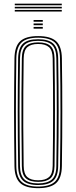

<svg xmlns="http://www.w3.org/2000/svg" viewBox="-20 -998 407 1024"><path d="M183.5 5.5Q116.8 5.5 87.5 -21.9Q58.2 -49.2 57.2 -112Q56.2 -195.8 55.6 -266.5Q55 -337.2 55 -403.1Q55 -469 55.6 -537.9Q56.2 -606.8 57.2 -687.2Q58.2 -750.5 87.5 -778Q116.8 -805.5 183.5 -805.5Q249.8 -805.5 279.4 -778.2Q309 -751 310 -687.2Q311.2 -610.2 311.8 -541.8Q312.2 -473.2 312.2 -406.2Q312.2 -339.2 311.8 -267.4Q311.2 -195.5 310 -112Q309 -48.2 279.1 -21.4Q249.2 5.5 183.5 5.5ZM183.5 -3Q244 -3 271.6 -27.9Q299.2 -52.8 300 -112Q301.2 -193.2 301.9 -263.6Q302.5 -334 302.5 -400.5Q302.5 -467 302 -536.9Q301.5 -606.8 300 -687Q299.2 -746.5 271.9 -771.8Q244.5 -797 183.5 -797Q122 -797 95 -771.5Q68 -746 67 -687Q66 -611.5 65.4 -544.8Q64.8 -478 64.8 -411.9Q64.8 -345.8 65.2 -272.8Q65.8 -199.8 67 -112Q67.8 -53 95.5 -28Q123.2 -3 183.5 -3ZM183.5 -11.2Q127.5 -11.2 102.6 -34.8Q77.8 -58.2 76.8 -112Q75.8 -195.8 75.1 -266.5Q74.5 -337.2 74.5 -403.1Q74.5 -469 75.1 -537.9Q75.8 -606.8 76.8 -687Q77.8 -741.5 102.5 -765.1Q127.2 -788.8 183.5 -788.8Q239 -788.8 264.2 -765.4Q289.5 -742 290.2 -687Q291.5 -610.8 292.1 -542.4Q292.8 -474 292.8 -406.8Q292.8 -339.5 292.2 -267.5Q291.8 -195.5 290.2 -112.2Q289.5 -57.2 264 -34.2Q238.5 -11.2 183.5 -11.2ZM183.5 -19.8Q232.5 -19.8 256.2 -40.5Q280 -61.2 280.5 -112.2Q281.8 -193 282.2 -263.5Q282.8 -334 282.9 -400.9Q283 -467.8 282.4 -537.5Q281.8 -607.2 280.5 -687Q279.8 -737.8 256.8 -759Q233.8 -780.2 183.5 -780.2Q132.5 -780.2 110 -758.6Q87.5 -737 86.5 -687Q85.5 -610.2 84.9 -541.8Q84.2 -473.2 84.2 -406.4Q84.2 -339.5 84.9 -267.6Q85.5 -195.8 86.5 -112.2Q87.2 -62.2 110.2 -41Q133.2 -19.8 183.5 -19.8ZM183.5 -28Q139.8 -28 118.4 -46.8Q97 -65.5 96.5 -112.5Q95 -219.2 94.5 -313.6Q94 -408 94.5 -499Q95 -590 96.5 -686.8Q97 -734 118.4 -753Q139.8 -772 183.5 -772Q228 -772 249 -752.9Q270 -733.8 270.8 -686.8Q271.8 -619.5 272.4 -552Q273 -484.5 273.1 -414.8Q273.2 -345 272.6 -270Q272 -195 270.8 -112.2Q270 -64.5 248.1 -46.2Q226.2 -28 183.5 -28ZM183.5 -36.5Q222 -36.5 241.2 -53.4Q260.5 -70.2 261 -113.5Q262 -188.2 262.6 -257.2Q263.2 -326.2 263.2 -394.5Q263.2 -462.8 262.8 -534.4Q262.2 -606 261 -685.8Q260.5 -729.8 241.1 -746.6Q221.8 -763.5 183.5 -763.5Q145.2 -763.5 126 -746.5Q106.8 -729.5 106.2 -686Q105 -597.8 104.4 -507.9Q103.8 -418 104.1 -320.9Q104.5 -223.8 106.2 -113.2Q106.8 -70.8 125.8 -53.6Q144.8 -36.5 183.5 -36.5ZM159.2 -882.2V-891.5H208.2V-882.2ZM159.2 -845V-854.2H208.2V-845ZM159.2 -863.5V-873H208.2V-863.5ZM58.8 -970V-978.5H309.5V-970ZM58.8 -936.5V-945H309.5V-936.5ZM58.8 -953.2V-961.8H309.5V-953.2Z"/></svg>

Font: Big Shoulders Inline Text Thin ExtraLight
Style: Regular
Weight: 250
Version: Version 2.002